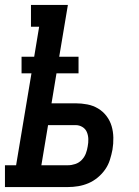

<svg xmlns="http://www.w3.org/2000/svg" viewBox="-42 -755 562 775"><path d="M-22 0V-88H23L85 -459H45V-526H96L116 -647H83V-735H232L197 -526H275V-459H186L166 -338H263Q287 -338 310.5 -333.5Q334 -329 354 -317Q374 -305 388 -286.5Q402 -268 408.5 -246Q415 -224 415.5 -199.5Q416 -175 412 -151Q408 -130 401.5 -109.5Q395 -89 382.5 -71Q370 -53 352.5 -38.5Q335 -24 315 -15.5Q295 -7 274 -3.5Q253 0 233 0ZM233 -88Q247 -88 262 -93Q277 -98 288 -109.5Q299 -121 304.5 -135.5Q310 -150 312 -164Q315 -179 314.5 -194Q314 -209 308.5 -222Q303 -235 290.5 -242.5Q278 -250 263 -250H152L125 -88Z"/></svg>

Font: Iosevka Curly Slab SmBdObl
Style: Regular
Weight: 600
Italic angle: -9°
Monospace: yes
Designer: Belleve Invis
Foundry: Belleve Invis
Version: Version 11.0.0; ttfautohint (v1.8.3)